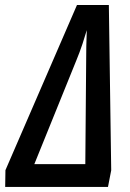

<svg xmlns="http://www.w3.org/2000/svg" viewBox="-59 -736 510 756"><path d="M-38.6 0 -37.6 -65.9 244.1 -716.3H369.6L378.9 -65.4L366.2 0ZM76.2 -89.8H276.9L280.3 -500.5Q280.3 -527.3 280.8 -553.5Q281.2 -579.6 282.7 -617.2Q276.9 -596.7 265.9 -563.5Q254.9 -530.3 241.7 -498.5Z"/></svg>

Font: Open Sans Condensed SemiBold
Style: Italic
Weight: 600
Width: 3
Italic angle: -12°
Designer: Monotype Design Team
Foundry: Monotype Imaging Inc.
Version: Version 3.000; ttfautohint (v1.8.4)